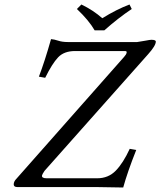

<svg xmlns="http://www.w3.org/2000/svg" viewBox="-20 -832 713 854"><path d="M528 2Q432 0 407 0H57Q41 0 41 -12Q41 -25 54 -38L532 -579Q542 -590 543 -597Q546 -605 535 -605H314Q265 -605 238.5 -577Q212 -549 181 -486L153 -491Q179 -559 207 -658Q221 -657 239 -651Q257 -645 282 -645H590Q606 -647 626.5 -651Q647 -655 653 -655Q673 -655 673 -647Q673 -629 639 -591L178 -72Q168 -57 167 -52Q164 -39 188 -39H412Q462 -39 495 -73Q528 -107 557 -170L586 -165Q547 -67 528 2ZM401 -697Q375 -742 322 -792L342 -812Q394 -787 435 -751Q498 -790 556 -812L566 -792Q506 -752 444 -697Z"/></svg>

Font: Linux Libertine O
Style: Italic
Weight: 400
Italic angle: -12°
Designer: Philipp H. Poll
Foundry: Philipp H. Poll
Version: Version 5.1.6